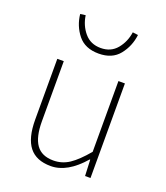

<svg xmlns="http://www.w3.org/2000/svg" viewBox="-146 -893 868 1006"><g transform="rotate(20 288.0 -390.0)"><path d="M254.9 12.7Q173.8 12.7 134.8 -36.6Q95.7 -85.9 95.7 -188.5V-527.3H131.8V-192.4Q131.8 -104.5 162.1 -62Q192.4 -19.5 257.8 -19.5Q305.7 -19.5 345.7 -45.9Q385.7 -72.3 436.5 -132.8V-527.3H472.7V0H442.4L438.5 -89.8H435.5Q346.7 12.7 254.9 12.7ZM289.1 -627Q212.9 -627 173.8 -675.8Q134.8 -724.6 127.9 -789.1L157.2 -793Q165 -738.3 198.7 -698.2Q232.4 -658.2 289.1 -658.2Q345.7 -658.2 378.9 -698.2Q412.1 -738.3 419.9 -793L450.2 -789.1Q442.4 -724.6 403.3 -675.8Q364.3 -627 289.1 -627Z"/></g></svg>

Font: Gen Shin Gothic ExtraLight
Style: Regular
Weight: 100
Designer: [Source Han Sans]
Ryoko NISHIZUKA  (kana & ideographs); Paul D. Hunt (Latin, Greek & Cyrillic); Wenlong ZHANG  (bopomofo
Version: Version 1.002.20150607